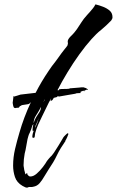

<svg xmlns="http://www.w3.org/2000/svg" viewBox="-20 -828 535 879"><path d="M103 31Q98 31 93 28Q88 25 83 23Q57 8 48.5 -17.5Q40 -43 40 -70Q40 -108 49 -146Q58 -184 69 -221Q89 -291 121 -359Q117 -358 116 -355Q114 -352 108 -351Q102 -350 95 -349Q88 -348 82 -347Q76 -346 75 -342Q74 -342 73 -343Q73 -346 70 -340.5Q67 -335 65 -335Q65 -335 58 -334.5Q51 -334 50 -333L44 -335Q41 -340 40 -345.5Q39 -351 38 -357L42 -389Q43 -388 43.5 -387Q44 -386 45 -386Q47 -386 60 -390.5Q73 -395 74 -395L143 -403Q169 -454 203 -504Q210 -515 217.5 -525Q225 -535 233 -545Q241 -555 248 -565.5Q255 -576 262 -585L276 -603Q280 -607 283 -611.5Q286 -616 289 -620Q291 -626 291 -629Q290 -632 290 -638Q290 -648 303 -661Q309 -667 313.5 -671.5Q318 -676 321 -680Q327 -687 332.5 -695Q338 -703 343 -711Q348 -719 353.5 -727Q359 -735 364 -742Q371 -750 378 -758.5Q385 -767 392 -774Q399 -782 405.5 -790Q412 -798 417 -808Q434 -804 452 -797Q470 -790 482.5 -779Q495 -768 495 -749Q495 -742 489 -734Q468 -712 444 -692Q431 -682 420 -671Q409 -660 399 -649Q372 -619 343.5 -579.5Q315 -540 289 -497Q263 -454 243 -415H250V-417Q249 -420 261.5 -420.5Q274 -421 286.5 -421Q299 -421 300 -424H305Q314 -425 323.5 -425.5Q333 -426 342 -427Q354 -429 364 -428Q365 -428 366 -427Q367 -426 369 -426Q372 -426 378.5 -421.5Q385 -417 382 -416Q380 -416 380 -417Q380 -418 378 -418Q377 -418 373.5 -416Q370 -414 367 -414Q366 -412 366 -410Q364 -410 363.5 -411.5Q363 -413 362 -413L349 -408Q348 -407 349 -402Q344 -402 337 -401.5Q330 -401 330 -401L325 -399Q325 -399 316.5 -397.5Q308 -396 296 -394L250 -386Q248 -386 247 -387Q246 -388 245 -388L244 -387Q243 -387 241.5 -385Q240 -383 238 -383L226 -380L225 -378L220 -370L212 -365V-371L214 -378Q208 -368 203 -357.5Q198 -347 193 -337L172 -294Q163 -276 154.5 -257Q146 -238 141 -218Q140 -215 140 -211Q140 -206 139 -203Q139 -197 132 -197Q128 -197 128 -201Q128 -216 136 -232Q135 -231 134 -229.5Q133 -228 131 -227Q129 -231 129 -232V-233Q129 -246 133 -260Q128 -255 127 -250Q125 -243 122.5 -235.5Q120 -228 116 -220Q112 -213 110 -205.5Q108 -198 106 -191L100 -158Q99 -150 97 -141.5Q95 -133 93 -125Q88 -98 88 -74Q88 -72 88 -69Q88 -66 89 -63Q90 -60 90 -57Q90 -54 91 -50L94 -39Q95 -37 95 -34Q95 -31 96 -29Q98 -34 105 -35V-30Q109 -26 111 -23Q114 -20 119 -20Q133 -20 148 -33Q163 -46 176 -63Q189 -80 195 -91Q199 -96 203 -101Q207 -106 211 -110Q216 -114 219.5 -119Q223 -124 227 -129Q248 -161 266 -192Q268 -196 270 -199Q272 -202 274 -204L282 -212Q288 -218 290 -218Q293 -218 293 -214Q293 -213 288 -201Q283 -189 279 -184L280 -183Q269 -167 259 -151Q249 -135 241 -118Q233 -101 223.5 -85Q214 -69 203 -53Q193 -38 183 -20.5Q173 -3 161.5 10.5Q150 24 132 27Q130 28 127 28Q124 28 122 28H112Q108 31 103 31ZM208 -411Q207 -411 206 -410L208 -411ZM178 -361Q182 -365 186 -372H185L183 -369ZM146 -301Q134 -284 134 -264Q140 -284 151 -300L162 -317Q166 -324 168 -336L167 -337Q157 -318 146 -301ZM141 -243Q143 -247 143 -247Q148 -258 151.5 -268Q155 -278 156 -288Q155 -279 148 -264Q141 -251 141 -243Z"/></svg>

Font: Water Brush
Style: Regular
Weight: 400
Designer: Robert E. Leuschke
Foundry: Robert E. Leuschke
Version: Version 1.010; ttfautohint (v1.8.4.7-5d5b)